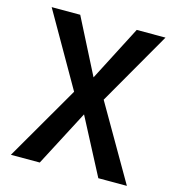

<svg xmlns="http://www.w3.org/2000/svg" viewBox="-106 -801 813 891"><g transform="rotate(15 300.0 -355.5)"><path d="M304.7 -446.3 441.4 -710.9H579.6L377 -358.4L584.5 0H447.3L306.6 -269L166 0H27.3L234.9 -358.4L32.7 -710.9H169.9Z"/></g></svg>

Font: Roboto Mono
Style: Regular
Weight: 500
Designer: Google
Version: Version 2.000986; 2015; ttfautohint (v1.3)